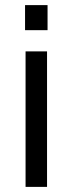

<svg xmlns="http://www.w3.org/2000/svg" viewBox="-20 -731 284 751"><path d="M80 0V-530H164V0ZM78 -613V-711H166V-613Z"/></svg>

Font: Geist
Style: Regular
Weight: 400
Designer: Basement.studio, Andrés Briganti, Mateo Zaragoza
Foundry: Basement.studio, Vercel, Andrés Briganti, Guido Ferreyra, Mateo Zaragoza
Version: Version 1.401